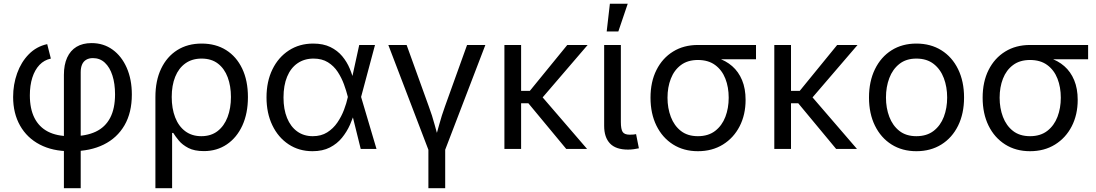

<svg xmlns="http://www.w3.org/2000/svg" viewBox="-20 -775 5702 999"><path d="M312.5 204.1V-385.3Q312.5 -438 329.3 -475.1Q346.2 -512.2 378.2 -531.5Q410.2 -550.8 456.5 -550.8Q518.6 -550.8 565.7 -516.8Q612.8 -482.9 639.4 -422.4Q666 -361.8 666 -283.2Q666 -189 627.7 -123Q589.4 -57.1 519.5 -22.7Q449.7 11.7 354.5 11.7H343.3Q253.4 11.7 187 -22.9Q120.6 -57.6 84.5 -121.3Q48.3 -185.1 48.3 -270.5Q48.3 -335.4 69.1 -393.6Q89.8 -451.7 129.6 -492.4Q169.4 -533.2 225.6 -545.4L244.6 -470.2Q210 -462.9 185.5 -437.3Q161.1 -411.6 148.2 -371.1Q135.3 -330.6 135.3 -278.8Q135.3 -209 159.2 -161.6Q183.1 -114.3 229.2 -90.3Q275.4 -66.4 343.3 -66.4H354.5Q428.2 -66.4 478 -89.8Q527.8 -113.3 553.2 -161.9Q578.6 -210.4 578.6 -284.2Q578.6 -339.8 564.9 -382.3Q551.3 -424.8 525.6 -448.7Q500 -472.7 463.4 -472.7Q442.9 -472.7 428.5 -464.1Q414.1 -455.6 407 -439.2Q399.9 -422.9 399.9 -399.4V204.1Z M788.6 204.1V-270Q788.6 -355.5 818.4 -417.7Q848.1 -480 902.1 -514.2Q956.1 -548.3 1029.3 -548.3Q1102.5 -548.3 1156.5 -514.4Q1210.4 -480.5 1240.2 -418Q1270 -355.5 1270 -270Q1270 -185.1 1241 -121.8Q1211.9 -58.6 1160.2 -23.7Q1108.4 11.2 1041 11.2Q991.2 11.2 960 -5.1Q928.7 -21.5 910.4 -43.7Q892.1 -65.9 881.3 -83.5H875.5V204.1ZM1027.3 -66.4Q1078.1 -66.4 1112.3 -93Q1146.5 -119.6 1164.1 -165.8Q1181.6 -211.9 1181.6 -270.5Q1181.6 -327.1 1164.8 -372.6Q1147.9 -418 1114 -444.1Q1080.1 -470.2 1028.8 -470.2Q979.5 -470.2 944.6 -445.3Q909.7 -420.4 891.6 -375.5Q873.5 -330.6 873.5 -270.5Q873.5 -210.4 891.4 -164.3Q909.2 -118.2 943.8 -92.3Q978.5 -66.4 1027.3 -66.4Z M1606 11.7Q1535.6 11.7 1481.4 -24.2Q1427.2 -60.1 1397 -123.3Q1366.7 -186.5 1366.7 -268.1Q1366.7 -351.1 1397.5 -414.1Q1428.2 -477.1 1483.2 -512.7Q1538.1 -548.3 1609.4 -548.3Q1661.6 -548.3 1698.7 -530.3Q1735.8 -512.2 1760.5 -482.7Q1785.2 -453.1 1800 -417.5Q1814.9 -381.8 1822.3 -347.7H1853.5L1858.4 -272L1939 0H1856.9L1789.6 -272Q1782.2 -301.8 1769.8 -335.9Q1757.3 -370.1 1737.3 -400.9Q1717.3 -431.6 1686.3 -450.9Q1655.3 -470.2 1611.3 -470.2Q1563.5 -470.2 1528.1 -445.8Q1492.7 -421.4 1473.9 -376Q1455.1 -330.6 1455.1 -267.6Q1455.1 -206.5 1473.6 -161.1Q1492.2 -115.7 1526.4 -91.1Q1560.5 -66.4 1607.4 -66.4Q1650.9 -66.4 1682.4 -86.2Q1713.9 -106 1735.4 -137.5Q1756.8 -168.9 1770 -203.9Q1783.2 -238.8 1789.6 -269L1849.1 -541H1931.2L1858.4 -269L1853.5 -195.8H1826.2Q1816.9 -161.6 1800.8 -125.5Q1784.7 -89.4 1759.3 -58.1Q1733.9 -26.9 1696.3 -7.6Q1658.7 11.7 1606 11.7Z M2210.9 9.3 2000.5 -541H2095.7L2210.9 -221.7Q2229 -173.3 2241.7 -125.5Q2254.4 -77.6 2268.6 -32.7H2238.3Q2252 -77.6 2264.9 -125.5Q2277.8 -173.3 2295.4 -221.7L2410.2 -541H2505.4L2294.4 9.3ZM2209 204.1V-3.9H2296.4V204.1Z M2691.4 -541V0H2604.5V-541ZM3037.6 -541 2777.3 -237.8H2658.2V-302.2H2736.8L2931.6 -541ZM2926.3 0 2727.1 -240.2 2773.4 -303.2 3034.7 0Z M3247.6 3.4Q3184.1 3.4 3153.8 -28.6Q3123.5 -60.5 3123.5 -120.1V-541H3210.4V-140.1Q3210.4 -103 3219.7 -88.6Q3229 -74.2 3256.8 -74.2Q3269.5 -74.2 3276.6 -75Q3283.7 -75.7 3289.6 -77.1L3304.2 -3.4Q3293.5 -1 3278.3 1.2Q3263.2 3.4 3247.6 3.4ZM3136.7 -611.3 3153.3 -755.4H3246.1L3197.3 -611.3Z M3611.3 11.7Q3537.6 11.7 3481.9 -23.4Q3426.3 -58.6 3395.5 -121.3Q3364.7 -184.1 3364.7 -266.6Q3364.7 -349.6 3395.8 -411.1Q3426.8 -472.7 3482.2 -506.8Q3537.6 -541 3611.3 -541H3913.6V-466.8H3683.1L3611.3 -462.9Q3558.1 -462.9 3522.9 -436.5Q3487.8 -410.2 3470.5 -365.7Q3453.1 -321.3 3453.1 -266.6Q3453.1 -212.4 3470.5 -166.7Q3487.8 -121.1 3522.7 -93.8Q3557.6 -66.4 3611.3 -66.4Q3665.5 -66.4 3701.2 -94Q3736.8 -121.6 3754.2 -167Q3771.5 -212.4 3771.5 -266.6Q3771.5 -321.3 3754.2 -365.7Q3736.8 -410.2 3701.2 -436.5Q3665.5 -462.9 3611.3 -462.9V-488.3Q3666 -488.3 3711.4 -473.9Q3756.8 -459.5 3789.8 -430.7Q3822.8 -401.9 3841.1 -357.9Q3859.4 -314 3859.4 -255.4Q3859.4 -178.2 3828.4 -117.9Q3797.4 -57.6 3741.5 -22.9Q3685.5 11.7 3611.3 11.7Z M4095.7 -541V0H4008.8V-541ZM4441.9 -541 4181.6 -237.8H4062.5V-302.2H4141.1L4335.9 -541ZM4330.6 0 4131.3 -240.2 4177.7 -303.2 4439 0Z M4748 11.7Q4674.3 11.7 4618.9 -23.2Q4563.5 -58.1 4532.5 -121.1Q4501.5 -184.1 4501.5 -267.6Q4501.5 -351.6 4532.5 -415Q4563.5 -478.5 4618.9 -513.4Q4674.3 -548.3 4748 -548.3Q4822.3 -548.3 4878.2 -513.4Q4934.1 -478.5 4965.1 -415Q4996.1 -351.6 4996.1 -267.6Q4996.1 -184.1 4965.1 -121.1Q4934.1 -58.1 4878.2 -23.2Q4822.3 11.7 4748 11.7ZM4748 -66.4Q4802.2 -66.4 4837.9 -94Q4873.5 -121.6 4890.9 -167.2Q4908.2 -212.9 4908.2 -267.6Q4908.2 -322.3 4890.9 -368.4Q4873.5 -414.6 4837.9 -442.4Q4802.2 -470.2 4748 -470.2Q4694.8 -470.2 4659.7 -442.4Q4624.5 -414.6 4607.2 -368.7Q4589.8 -322.8 4589.8 -267.6Q4589.8 -212.9 4607.2 -167.2Q4624.5 -121.6 4659.4 -94Q4694.3 -66.4 4748 -66.4Z M5339.4 11.7Q5265.6 11.7 5210 -23.4Q5154.3 -58.6 5123.5 -121.3Q5092.8 -184.1 5092.8 -266.6Q5092.8 -349.6 5123.8 -411.1Q5154.8 -472.7 5210.2 -506.8Q5265.6 -541 5339.4 -541H5641.6V-466.8H5411.1L5339.4 -462.9Q5286.1 -462.9 5251 -436.5Q5215.8 -410.2 5198.5 -365.7Q5181.2 -321.3 5181.2 -266.6Q5181.2 -212.4 5198.5 -166.7Q5215.8 -121.1 5250.7 -93.8Q5285.6 -66.4 5339.4 -66.4Q5393.6 -66.4 5429.2 -94Q5464.8 -121.6 5482.2 -167Q5499.5 -212.4 5499.5 -266.6Q5499.5 -321.3 5482.2 -365.7Q5464.8 -410.2 5429.2 -436.5Q5393.6 -462.9 5339.4 -462.9V-488.3Q5394 -488.3 5439.5 -473.9Q5484.9 -459.5 5517.8 -430.7Q5550.8 -401.9 5569.1 -357.9Q5587.4 -314 5587.4 -255.4Q5587.4 -178.2 5556.4 -117.9Q5525.4 -57.6 5469.5 -22.9Q5413.6 11.7 5339.4 11.7Z"/></svg>

Font: Inter 17pt
Style: Regular
Weight: 400
Version: Version 4.001;git-66647c0bb